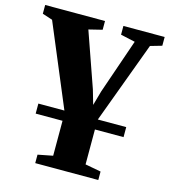

<svg xmlns="http://www.w3.org/2000/svg" viewBox="-128 -624 842 953"><g transform="rotate(15 293.0 -147.5)"><path d="M80 0V-51.5H531.5V0ZM141.5 238V194.5L218 179.5V-41.5L38 -471L-14 -488V-533H293.5V-488L224.5 -471L323 -190L344.5 -115.5L365.5 -190L462.5 -471.5L388 -488V-533H600V-488L541 -471L384.5 -48.5V179.5L465.5 194.5V238Z"/></g></svg>

Font: Merriweather 72pt Black
Style: Regular
Weight: 900
Version: Version 2.100